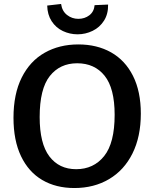

<svg xmlns="http://www.w3.org/2000/svg" viewBox="-20 -937 776 968"><path d="M48 -343Q48 -463 89.5 -546Q131 -629 205 -671Q279 -713 375 -713Q469 -713 540 -673Q611 -633 650.5 -554.5Q690 -476 690 -364Q690 -248 648 -163.5Q606 -79 530 -34Q454 11 355 11Q262 11 193 -29.5Q124 -70 86 -149.5Q48 -229 48 -343ZM558 -358Q558 -492 507.5 -555Q457 -618 369 -618Q282 -618 231 -553.5Q180 -489 180 -347Q180 -213 229 -148.5Q278 -84 364 -84Q452 -84 505 -150Q558 -216 558 -358ZM218 -909 288 -917Q293 -881 318 -861.5Q343 -842 375 -842Q407 -842 430.5 -860Q454 -878 457 -911L525 -914Q526 -867 504.5 -833Q483 -799 447 -781.5Q411 -764 371 -764Q332 -764 297 -780.5Q262 -797 240.5 -830Q219 -863 218 -909Z"/></svg>

Font: Bitter Pro SemiBold
Style: Regular
Weight: 600
Designer: Sol Matas, and Bitter project Authors
Foundry: Sol Matas
Version: Version 1.010